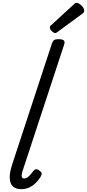

<svg xmlns="http://www.w3.org/2000/svg" viewBox="-20 -1313 611 1348"><path d="M129 15Q71 15 54.5 -29.5Q38 -74 65 -157L344 -1006Q351 -1026 360.5 -1032Q370 -1038 389 -1038Q420 -1038 428.5 -1028.5Q437 -1019 430 -999L137 -108Q130 -85 133 -72.5Q136 -60 150 -60Q161 -60 171 -66.5Q181 -73 192 -85Q203 -97 215 -113Q223 -123 231.5 -125Q240 -127 253 -118Q269 -108 271.5 -98Q274 -88 268 -77Q251 -48 229 -27Q207 -6 182.5 4.5Q158 15 129 15ZM368 -1081Q357 -1081 343.5 -1094.5Q330 -1108 330 -1119Q330 -1123 331 -1127Q332 -1131 339 -1136L498 -1282Q503 -1287 507.5 -1290Q512 -1293 518 -1293Q528 -1293 540.5 -1284Q553 -1275 562 -1263Q571 -1251 571 -1240Q571 -1233 569 -1228Q567 -1223 556 -1215L387 -1091Q381 -1087 376.5 -1084Q372 -1081 368 -1081Z"/></svg>

Font: Playwrite IN
Style: Regular
Weight: 400
Designer: Veronika Burian, José Scaglione
Foundry: TypeTogether
Version: Version 1.002